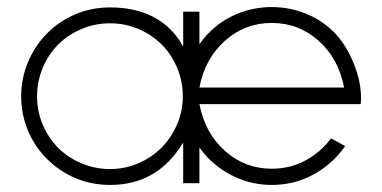

<svg xmlns="http://www.w3.org/2000/svg" viewBox="-20 -519 1083 544"><path d="M1003 -240 1002 -224H545Q561 -141 618 -91Q674 -41 750 -41Q802 -41 845 -64Q888 -87 918 -127L958 -105Q922 -54 868 -24.5Q814 5 750 5Q699 5 653 -14.5Q607 -34 572 -69Q558 -83 545 -101V0H499V-115Q461 -53 409.5 -24Q358 5 292 5Q240 5 194.5 -14Q149 -33 114 -68Q79 -102 59.5 -148.5Q40 -195 40 -246Q40 -297 59.5 -343.5Q79 -390 114 -425Q149 -460 194.5 -479Q240 -498 292 -498Q364 -498 416.5 -470Q469 -442 499 -387V-486H545V-394Q558 -412 572 -426Q606 -461 652.5 -480Q699 -499 750 -499Q801 -499 847.5 -480Q894 -461 928 -426Q960 -393 981.5 -341Q1003 -289 1003 -240ZM955 -271Q939 -354 882 -404Q826 -454 750 -454Q674 -454 618 -404Q561 -354 545 -271ZM498 -246Q498 -288 482 -326.5Q466 -365 438 -393Q410 -421 372 -437Q334 -453 292 -453Q250 -453 211.5 -437Q173 -421 145 -393Q117 -365 101 -326.5Q85 -288 85 -246Q85 -204 101 -166Q117 -128 145 -100Q173 -72 211.5 -56Q250 -40 292 -40Q333 -40 371 -56Q409 -72 437 -100Q465 -128 481.5 -166Q498 -204 498 -246Z"/></svg>

Font: Sulphur Point Light
Style: Regular
Weight: 300
Designer: Noponies / Dale Sattler
Foundry: Noponies
Version: Version 1.000; ttfautohint (v1.8)